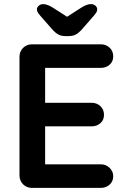

<svg xmlns="http://www.w3.org/2000/svg" viewBox="-20 -916 612 936"><path d="M136 -700H471Q497 -700 514.5 -683.5Q532 -667 532 -641Q532 -616 514.5 -600.5Q497 -585 471 -585H191L200 -602V-407L192 -415H426Q452 -415 469.5 -398.5Q487 -382 487 -356Q487 -331 469.5 -315.5Q452 -300 426 -300H195L200 -308V-106L192 -115H471Q497 -115 514.5 -97.5Q532 -80 532 -57Q532 -32 514.5 -16Q497 0 471 0H136Q110 0 92.5 -17.5Q75 -35 75 -61V-639Q75 -665 92.5 -682.5Q110 -700 136 -700ZM288 -822 372 -876Q389 -887 401 -891.5Q413 -896 423 -896Q437 -896 445.5 -888Q454 -880 454 -871Q454 -864 451 -858Q448 -852 439 -841L376 -769Q363 -755 349 -747.5Q335 -740 315 -740H299Q279 -740 265 -747.5Q251 -755 238 -769L175 -841Q166 -852 163 -858Q160 -864 160 -871Q160 -880 169 -888Q178 -896 191 -896Q211 -896 242 -876L326 -822Z"/></svg>

Font: Quicksand Light
Style: Bold
Weight: 700
Version: Version 3.004